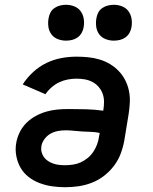

<svg xmlns="http://www.w3.org/2000/svg" viewBox="-20 -775 640 803"><path d="M252 8Q224 8 197 4Q170 0 145 -9.5Q120 -19 99.5 -35Q79 -51 66 -73.5Q53 -96 48 -123.5Q43 -151 48 -178Q52 -201 63 -223Q74 -245 91.5 -262Q109 -279 130.5 -290.5Q152 -302 175 -308.5Q198 -315 221 -317Q244 -319 267 -319Q304 -319 340.5 -318Q377 -317 412 -312V-313Q415 -331 415 -349Q415 -367 409.5 -382.5Q404 -398 393 -411Q382 -424 367 -432Q352 -440 335 -443Q318 -446 300 -446Q282 -446 263.5 -442.5Q245 -439 228 -431Q211 -423 196 -410Q181 -397 170 -381L75 -422Q93 -450 118.5 -473.5Q144 -497 174 -511.5Q204 -526 236 -532Q268 -538 300 -538Q325 -538 349.5 -535.5Q374 -533 397 -526Q420 -519 440 -507Q460 -495 476 -478.5Q492 -462 503 -441Q514 -420 519 -396.5Q524 -373 523 -348Q522 -323 518 -298L500 -188Q495 -160 485 -133Q475 -106 457 -82Q439 -58 415 -39.5Q391 -21 363.5 -10.5Q336 0 308 4Q280 8 252 8ZM252 -84Q268 -84 285 -86.5Q302 -89 317.5 -96Q333 -103 347 -114.5Q361 -126 370.5 -140.5Q380 -155 386 -171Q392 -187 394 -203L397 -219Q379 -223 361 -223.5Q343 -224 325 -225Q307 -226 289.5 -228Q272 -230 254 -230Q238 -230 222 -227Q206 -224 191.5 -216Q177 -208 166.5 -194Q156 -180 153 -164Q151 -151 154 -139Q157 -127 164 -117.5Q171 -108 181 -101.5Q191 -95 202.5 -91Q214 -87 226.5 -85.5Q239 -84 252 -84ZM456 -605Q438 -605 421.5 -611.5Q405 -618 395 -631.5Q385 -645 382.5 -662.5Q380 -680 383 -698Q385 -711 391 -722.5Q397 -734 408 -741.5Q419 -749 431.5 -752Q444 -755 456 -755Q474 -755 490.5 -748.5Q507 -742 517 -728.5Q527 -715 530 -697.5Q533 -680 530 -662Q528 -649 521.5 -637.5Q515 -626 504.5 -618.5Q494 -611 481.5 -608Q469 -605 456 -605ZM256 -605Q238 -605 221.5 -611.5Q205 -618 195 -631.5Q185 -645 182.5 -662.5Q180 -680 183 -698Q185 -711 191 -722.5Q197 -734 208 -741.5Q219 -749 231.5 -752Q244 -755 256 -755Q274 -755 290.5 -748.5Q307 -742 317 -728.5Q327 -715 330 -697.5Q333 -680 330 -662Q328 -649 321.5 -637.5Q315 -626 304.5 -618.5Q294 -611 281.5 -608Q269 -605 256 -605Z"/></svg>

Font: Iosevka Curly SmBdEx
Style: Italic
Weight: 600
Width: 7
Italic angle: -9°
Monospace: yes
Designer: Belleve Invis
Foundry: Belleve Invis
Version: Version 11.1.0; ttfautohint (v1.8.3)